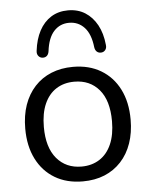

<svg xmlns="http://www.w3.org/2000/svg" viewBox="-53 -788 663 842"><g transform="rotate(-5 278.0 -367.5)"><path d="M277.9 8.9Q207.2 8.9 155.2 -22.1Q103.2 -53.1 74.6 -109.8Q46 -166.5 46 -243.4Q46 -301.3 62.1 -347.6Q78.3 -393.8 108.9 -427.1Q139.5 -460.3 182.3 -477.8Q225.2 -495.3 277.9 -495.3Q348.6 -495.3 400.6 -464.3Q452.7 -433.3 481.3 -376.8Q509.9 -320.3 509.9 -243.4Q509.9 -185.5 493.7 -139Q477.6 -92.5 446.9 -59.3Q416.3 -26.1 373.8 -8.6Q331.2 8.9 277.9 8.9ZM277.9 -56.4Q323.4 -56.4 357.2 -78.1Q391.1 -99.8 409.5 -141.7Q427.9 -183.5 427.9 -243.4Q427.9 -334 387.3 -382Q346.7 -430 277.9 -430Q232.4 -430 198.6 -408.5Q164.8 -387 146.4 -345.4Q127.9 -303.8 127.9 -243.4Q127.9 -153.3 168.8 -104.8Q209.7 -56.4 277.9 -56.4ZM149.6 -546.9Q138.3 -547.3 131 -556.1Q123.6 -564.9 125.5 -579.1Q131.5 -629.9 151.2 -666.8Q170.9 -703.6 203 -723.9Q235.2 -744.1 277.9 -744.1Q320.7 -744.1 352.8 -723.9Q385 -703.6 405.2 -666.8Q425.4 -629.9 430.3 -579.1Q432.3 -564.9 425.1 -556.1Q418 -547.3 406.3 -546.9Q395.6 -546.4 388 -553Q380.5 -559.6 378.5 -572.8Q372.1 -631.1 345.2 -660.2Q318.3 -689.3 277.9 -689.3Q237.6 -689.3 210.9 -660.2Q184.3 -631.1 177.3 -572.8Q175.4 -559.6 168.1 -553Q160.7 -546.4 149.6 -546.9Z"/></g></svg>

Font: Nunito ExtraLight
Style: Regular
Weight: 200
Designer: Vernon Adams
Foundry: Vernon Adams
Version: Version 3.602